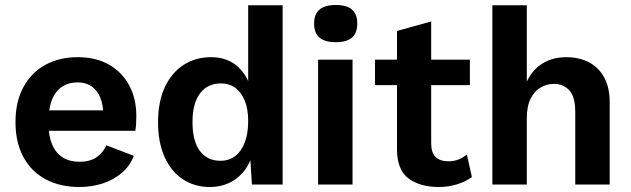

<svg xmlns="http://www.w3.org/2000/svg" viewBox="-20 -739 2529 769"><path d="M298 10Q221 10 163.5 -20.5Q106 -51 74 -109.5Q42 -168 42 -250Q42 -332 74 -390.5Q106 -449 162 -479.5Q218 -510 291 -510Q365 -510 417.5 -479.5Q470 -449 498 -396Q526 -343 526 -275Q526 -257 525 -241.5Q524 -226 522 -215H132V-297H461L394 -274Q394 -317 382 -347Q370 -377 347 -393Q324 -409 291 -409Q254 -409 227.5 -391Q201 -373 187.5 -337.5Q174 -302 174 -248Q174 -195 189 -160Q204 -125 232 -108Q260 -91 298 -91Q339 -91 365.5 -108.5Q392 -126 406 -157L516 -115Q501 -75 468.5 -47Q436 -19 392 -4.5Q348 10 298 10Z M820 10Q760 10 713 -20.5Q666 -51 639.5 -109.5Q613 -168 613 -249Q613 -332 640.5 -390.5Q668 -449 716 -479.5Q764 -510 825 -510Q891 -510 933 -471.5Q975 -433 988 -371L974 -355V-718H1112V0H989L979 -156L996 -147Q989 -99 964.5 -63.5Q940 -28 903 -9Q866 10 820 10ZM863 -95Q897 -95 921.5 -113.5Q946 -132 960 -167.5Q974 -203 974 -254Q974 -302 960.5 -335.5Q947 -369 922.5 -387Q898 -405 865 -405Q812 -405 781.5 -365.5Q751 -326 751 -250Q751 -174 780.5 -134.5Q810 -95 863 -95Z M1392 -500V0H1254V-500ZM1325 -570Q1281 -570 1259.5 -588.5Q1238 -607 1238 -645Q1238 -682 1259.5 -700.5Q1281 -719 1325 -719Q1369 -719 1390 -700.5Q1411 -682 1411 -645Q1411 -607 1390 -588.5Q1369 -570 1325 -570Z M1707 -653V-165Q1707 -127 1725 -110Q1743 -93 1775 -93Q1799 -93 1817 -100.5Q1835 -108 1850 -120L1870 -30Q1846 -12 1811 -1Q1776 10 1738 10Q1662 10 1616 -24.5Q1570 -59 1570 -142V-615ZM1862 -500V-398H1482V-500Z M1952 0V-718H2090V-412Q2113 -461 2154 -485.5Q2195 -510 2248 -510Q2299 -510 2338 -490Q2377 -470 2399.5 -429.5Q2422 -389 2422 -329V0H2284V-290Q2284 -352 2260 -377.5Q2236 -403 2198 -403Q2171 -403 2146 -389Q2121 -375 2105.5 -344.5Q2090 -314 2090 -265V0Z"/></svg>

Font: Kantumruy Pro SemiBold
Style: Regular
Weight: 600
Version: Version 1.002